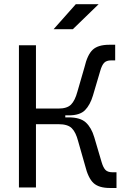

<svg xmlns="http://www.w3.org/2000/svg" viewBox="-20 -914 626 936"><path d="M72.3 0V-693.4H155.3V-384.8H265.1Q307.1 -384.8 326.4 -404.3Q345.7 -423.8 357.4 -467.3L391.6 -585.4Q406.2 -647.9 432.4 -671.9Q458.5 -695.8 512.7 -695.8H541.5V-619.6H522Q499 -619.6 487.8 -607.9Q476.6 -596.2 468.8 -568.8L433.1 -448.2Q419.4 -402.3 394.5 -377Q369.6 -351.6 314.9 -351.6H298.3V-341.8H314.9Q371.6 -341.8 398.7 -316.7Q425.8 -291.5 439.5 -245.1L475.1 -124.5Q482.9 -97.7 493.9 -85.9Q504.9 -74.2 528.3 -74.2H547.9V2.4H515.6Q461.9 2.4 435.8 -21.7Q409.7 -45.9 394.5 -107.9L360.8 -226.1Q349.6 -269.5 329.8 -289.1Q310.1 -308.6 265.1 -308.6H155.3V0ZM241.2 -771.5 349.6 -893.6H460.9L335 -771.5Z"/></svg>

Font: Cascadia Mono SemiLight
Style: Regular
Weight: 350
Monospace: yes
Designer: Aaron Bell
Foundry: Saja Typeworks
Version: Version 2404.023; ttfautohint (v1.8.4)